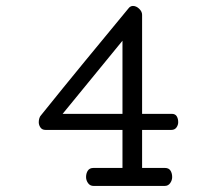

<svg xmlns="http://www.w3.org/2000/svg" viewBox="-20 -860 661 636"><path d="M385.7 -725.1 187.5 -482.9H385.7ZM550.3 -273.4Q550.3 -262.7 543.7 -253.4Q537.1 -244.1 525.4 -244.1H290Q278.3 -244.1 271.7 -253.4Q265.1 -262.7 265.1 -273.4Q265.1 -286.1 271 -294.9Q276.9 -303.7 289.6 -303.7H385.7V-429.7H130.4Q119.6 -429.7 114 -437.7Q108.4 -445.8 108.4 -455.1Q108.4 -462.4 110.4 -468.5Q112.3 -474.6 115.7 -478Q187.5 -567.4 260.3 -656Q333 -744.6 405.8 -832.5Q408.2 -835.9 412.1 -838.1Q416 -840.3 420.4 -840.3Q431.2 -840.3 440.9 -831.1Q450.7 -821.8 450.7 -811V-482.9H548.8Q560.5 -482.9 565.4 -474.9Q570.3 -466.8 570.3 -455.1Q570.3 -445.8 564.5 -437.7Q558.6 -429.7 547.9 -429.7H450.7V-303.7H526.4Q539.1 -303.7 544.7 -294.9Q550.3 -286.1 550.3 -273.4Z"/></svg>

Font: Cutive
Style: Regular
Weight: 400
Designer: Vernon Adams
Version: Version 1.002